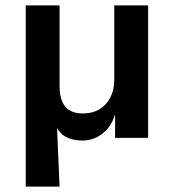

<svg xmlns="http://www.w3.org/2000/svg" viewBox="-20 -509 640 709"><path d="M75 180V-489H200V-191Q200 -157 209.5 -134.5Q219 -112 238 -101Q257 -90 286.7 -90Q321.2 -90 347.1 -105.5Q373 -121 387.5 -149Q402 -177 402 -215V-489H527V0H405V-102H409Q397 -48 362.5 -19Q328 10 284.7 10Q249 10 223.5 -3.5Q198 -17 183 -51H190L200 180Z"/></svg>

Font: Nunito Sans 12pt ExtraLight
Style: Regular
Weight: 200
Designer: Vernon Adams
Foundry: Vernon Adams
Version: Version 3.101;gftools[0.9.27]